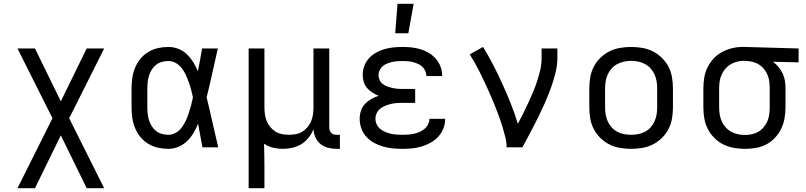

<svg xmlns="http://www.w3.org/2000/svg" viewBox="-20 -775 4240 1010"><path d="M72 215 256 -153 72 -520H164L300 -242L436 -520H528L344 -153L449 57L528 215H436L300 -63L164 215Z M866 8Q838 8 811 2Q784 -4 760 -18.5Q736 -33 718.5 -54.5Q701 -76 690.5 -101.5Q680 -127 676 -154.5Q672 -182 672 -210V-310Q672 -338 676 -365.5Q680 -393 690.5 -418.5Q701 -444 718.5 -465.5Q736 -487 760 -501.5Q784 -516 811 -522Q838 -528 866 -528Q893 -528 918.5 -518Q944 -508 963 -489.5Q982 -471 996.5 -448Q1011 -425 1021 -400Q1027 -430 1032.5 -460Q1038 -490 1043 -520H1126Q1111 -456 1097 -391.5Q1083 -327 1067 -263Q1083 -198 1097.5 -132Q1112 -66 1128 0H1045Q1039 -31 1033.5 -62Q1028 -93 1022 -125Q1012 -99 998 -75.5Q984 -52 964.5 -33Q945 -14 919 -3Q893 8 866 8ZM866 -66Q887 -66 905.5 -77Q924 -88 936.5 -105Q949 -122 958 -141.5Q967 -161 973.5 -181.5Q980 -202 985.5 -222.5Q991 -243 995 -263Q991 -283 985.5 -303Q980 -323 973 -342.5Q966 -362 957.5 -381Q949 -400 936 -416.5Q923 -433 905 -443.5Q887 -454 866 -454Q849 -454 832 -449.5Q815 -445 801.5 -434.5Q788 -424 778.5 -409Q769 -394 764 -378Q759 -362 757 -344.5Q755 -327 755 -310V-210Q755 -193 757 -175.5Q759 -158 764 -142Q769 -126 778.5 -111Q788 -96 801.5 -85.5Q815 -75 832 -70.5Q849 -66 866 -66Z M1288 215V-520H1371V-210Q1371 -192 1373.5 -173.5Q1376 -155 1383 -138Q1390 -121 1402 -106.5Q1414 -92 1429.5 -82.5Q1445 -73 1463.5 -69.5Q1482 -66 1500 -66Q1518 -66 1536.5 -69.5Q1555 -73 1570.5 -82.5Q1586 -92 1598 -106.5Q1610 -121 1617 -138Q1624 -155 1626.5 -173.5Q1629 -192 1629 -210V-520H1712V-104Q1712 -97 1714.5 -89Q1717 -81 1722.5 -75.5Q1728 -70 1735.5 -68Q1743 -66 1751 -66H1768V8H1751Q1728 8 1706 2.5Q1684 -3 1666.5 -17Q1649 -31 1639.5 -52Q1630 -73 1629 -96Q1620 -72 1604 -51.5Q1588 -31 1566.5 -17.5Q1545 -4 1519.5 2Q1494 8 1468 8Q1442 8 1416.5 2Q1391 -4 1369 -19Q1370 13 1370.5 44.5Q1371 76 1371 107V215Z M2097 8Q2072 8 2046 5.5Q2020 3 1995.5 -4Q1971 -11 1948 -23.5Q1925 -36 1907.5 -55Q1890 -74 1881 -99Q1872 -124 1872 -150Q1872 -171 1878.5 -191.5Q1885 -212 1899.5 -227.5Q1914 -243 1933 -254Q1952 -265 1972 -271Q1955 -278 1939 -288Q1923 -298 1911 -312Q1899 -326 1893.5 -344Q1888 -362 1888 -381Q1888 -405 1896.5 -428Q1905 -451 1921 -468.5Q1937 -486 1958 -498Q1979 -510 2002 -516.5Q2025 -523 2049 -525.5Q2073 -528 2097 -528Q2121 -528 2145 -525.5Q2169 -523 2192 -516Q2215 -509 2236 -496.5Q2257 -484 2273 -465.5Q2289 -447 2297.5 -424Q2306 -401 2306 -377V-375H2223V-376Q2223 -389 2217 -402Q2211 -415 2201 -424.5Q2191 -434 2178 -439.5Q2165 -445 2152 -448.5Q2139 -452 2125 -453Q2111 -454 2097 -454Q2084 -454 2070 -453Q2056 -452 2043 -449Q2030 -446 2017 -441Q2004 -436 1993.5 -427Q1983 -418 1977 -405.5Q1971 -393 1971 -380Q1971 -366 1977 -353.5Q1983 -341 1994.5 -332.5Q2006 -324 2019 -319.5Q2032 -315 2045.5 -312Q2059 -309 2072.5 -308Q2086 -307 2100 -307H2164V-234H2100Q2084 -234 2068.5 -233Q2053 -232 2038 -228.5Q2023 -225 2008.5 -219.5Q1994 -214 1981.5 -204.5Q1969 -195 1962 -180.5Q1955 -166 1955 -151Q1955 -135 1961.5 -121Q1968 -107 1980 -97Q1992 -87 2006.5 -81Q2021 -75 2036 -71.5Q2051 -68 2066.5 -67Q2082 -66 2097 -66Q2113 -66 2128 -67Q2143 -68 2158 -71.5Q2173 -75 2187 -81Q2201 -87 2213 -97Q2225 -107 2232 -121Q2239 -135 2239 -150H2322V-149Q2322 -124 2312.5 -99.5Q2303 -75 2285.5 -56Q2268 -37 2245.5 -24.5Q2223 -12 2198.5 -4.5Q2174 3 2148.5 5.5Q2123 8 2097 8ZM2059 -600 2071 -755H2156L2128 -600Z M2645 0Q2645 -27 2638.5 -52.5Q2632 -78 2624.5 -103.5Q2617 -129 2608 -154Q2599 -179 2589.5 -203.5Q2580 -228 2569.5 -252.5Q2559 -277 2548 -301.5Q2537 -326 2526 -349.5Q2515 -373 2503 -397Q2491 -421 2478 -444Q2465 -467 2451 -489L2521 -528Q2550 -481 2575.5 -431.5Q2601 -382 2624 -331Q2647 -280 2667.5 -228.5Q2688 -177 2704 -124Q2719 -151 2732.5 -178.5Q2746 -206 2759 -234Q2772 -262 2784 -290.5Q2796 -319 2805.5 -348Q2815 -377 2822 -407Q2829 -437 2829 -468V-520H2912V-468Q2912 -436 2905 -405Q2898 -374 2888.5 -344Q2879 -314 2867.5 -284.5Q2856 -255 2843 -226Q2830 -197 2816 -168.5Q2802 -140 2787.5 -111.5Q2773 -83 2758 -55.5Q2743 -28 2728 0Z M3300 8Q3271 8 3241.5 3Q3212 -2 3186 -15Q3160 -28 3138.5 -49Q3117 -70 3103.5 -96Q3090 -122 3085 -151.5Q3080 -181 3080 -210V-310Q3080 -339 3085 -368.5Q3090 -398 3103.5 -424Q3117 -450 3138.5 -471Q3160 -492 3186 -505Q3212 -518 3241.5 -523Q3271 -528 3300 -528Q3329 -528 3358.5 -523Q3388 -518 3414 -505Q3440 -492 3461.5 -471Q3483 -450 3496.5 -424Q3510 -398 3515 -368.5Q3520 -339 3520 -310V-210Q3520 -181 3515 -151.5Q3510 -122 3496.5 -96Q3483 -70 3461.5 -49Q3440 -28 3414 -15Q3388 -2 3358.5 3Q3329 8 3300 8ZM3300 -66Q3319 -66 3337.5 -69.5Q3356 -73 3373 -82Q3390 -91 3402.5 -105Q3415 -119 3423 -136.5Q3431 -154 3434 -172.5Q3437 -191 3437 -210V-310Q3437 -329 3434 -347.5Q3431 -366 3423 -383.5Q3415 -401 3402.5 -415Q3390 -429 3373 -438Q3356 -447 3337.5 -451Q3319 -455 3300 -455Q3281 -455 3262.5 -451Q3244 -447 3227 -438Q3210 -429 3197.5 -415Q3185 -401 3177 -383.5Q3169 -366 3166 -347.5Q3163 -329 3163 -310V-210Q3163 -191 3166 -172.5Q3169 -154 3177 -136.5Q3185 -119 3197.5 -105Q3210 -91 3227 -82Q3244 -73 3262.5 -69.5Q3281 -66 3300 -66Z M3899 8Q3870 8 3841 3Q3812 -2 3785.5 -15Q3759 -28 3738 -49Q3717 -70 3703.5 -96.5Q3690 -123 3685 -152Q3680 -181 3680 -210V-310Q3680 -338 3684.5 -366Q3689 -394 3701.5 -419.5Q3714 -445 3733 -466Q3752 -487 3777 -500.5Q3802 -514 3829 -521Q3856 -528 3885 -528H3900L4181 -520V-447L4046 -450Q4062 -439 4075 -423Q4088 -407 4097 -388.5Q4106 -370 4109 -350Q4112 -330 4112 -310V-210Q4112 -181 4107 -152.5Q4102 -124 4089.5 -98Q4077 -72 4057 -50.5Q4037 -29 4011.5 -15.5Q3986 -2 3957 3Q3928 8 3899 8ZM3899 -65Q3917 -65 3935.5 -69Q3954 -73 3970 -82.5Q3986 -92 3998 -106.5Q4010 -121 4017 -138Q4024 -155 4026.5 -173.5Q4029 -192 4029 -210V-310Q4029 -327 4027 -344.5Q4025 -362 4018.5 -378.5Q4012 -395 4001.5 -409Q3991 -423 3976.5 -433Q3962 -443 3945 -448Q3928 -453 3911 -454L3900 -455H3891Q3873 -455 3855 -450Q3837 -445 3821.5 -435.5Q3806 -426 3794.5 -412Q3783 -398 3775.5 -381Q3768 -364 3765.5 -346Q3763 -328 3763 -310V-210Q3763 -191 3766 -172.5Q3769 -154 3776.5 -137Q3784 -120 3797 -105.5Q3810 -91 3826.5 -82Q3843 -73 3861.5 -69Q3880 -65 3899 -65Z"/></svg>

Font: Iosevka Aile
Style: Regular
Weight: 400
Designer: Belleve Invis
Foundry: Belleve Invis
Version: Version 28.0.1; ttfautohint (v1.8.4)